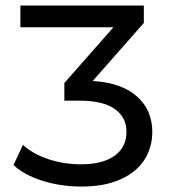

<svg xmlns="http://www.w3.org/2000/svg" viewBox="-20 -664 613 691"><path d="M472.9 -316.9C436.1 -349.8 383 -368.3 313.7 -372.6L497.7 -581.4V-644H53.4V-565.8H388.2L211.6 -365.2V-301.8H265C322 -301.8 364.6 -291.8 392.8 -271.9C421.1 -251.9 435.2 -224.5 435.2 -189.5C435.2 -152.7 420.9 -124 392.4 -103.5C363.9 -83 323.5 -72.7 271.4 -72.7C229.7 -72.7 190.3 -79 153.2 -91.5C116.1 -104.1 85.9 -121.1 62.6 -142.6L28.5 -69.9C54.3 -46 89.1 -27.1 132.9 -13.3C176.8 0.5 223.6 7.4 273.2 7.4C328.4 7.4 375.2 -1.2 413.5 -18.4C451.9 -35.6 480.5 -59 499.6 -88.8C518.6 -118.5 528.1 -152.1 528.1 -189.5C528.1 -241.7 509.7 -284.1 472.9 -316.9Z"/></svg>

Font: Montserrat Ace
Style: Regular
Weight: 500
Designer: Julieta Ulanovsky
Foundry: Julieta Ulanovsky
Version: Version 1